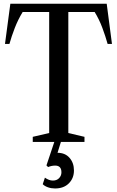

<svg xmlns="http://www.w3.org/2000/svg" viewBox="-20 -782 644 1058"><path d="M160.5 0V-28L251 -49V-716H105Q79.5 -674.5 61.5 -628Q43.5 -581.5 32 -540H7.5L37 -761.5H568L597 -540H573Q561.5 -581.5 544.2 -628Q527 -674.5 501.5 -716H356.5V-49L445.5 -28V0ZM283.5 256.5Q262.5 256.5 244.5 250.2Q226.5 244 215.5 233L227.5 197Q250 213 271.5 213Q293 213 305.8 199.5Q318.5 186 318.5 167.5Q318.5 130.5 284 130.5Q264 130.5 245 138.5L236 129.5L284 -14H320L297 60Q339 60 363.2 87.8Q387.5 115.5 387.5 157.5Q387.5 200 359.5 228.2Q331.5 256.5 283.5 256.5Z"/></svg>

Font: Libre Caslon Condensed Medium
Style: Regular
Weight: 500
Designer: Pablo Impallari, Rodrigo Fuenzalida, Katja Schimmel, Ertekin Erdin
Foundry: Pablo Impallari, Rodrigo Fuenzalida
Version: Version 2.000; ttfautohint (v1.8.4.7-5d5b);gftools[0.9.33]